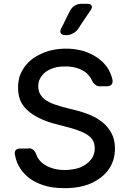

<svg xmlns="http://www.w3.org/2000/svg" viewBox="-20 -982 684 1012"><path d="M302.7 -833Q297.9 -823.2 297.9 -816.4Q297.9 -810.5 300.8 -806.6Q306.6 -796.9 325.2 -796.9H330.1Q348.6 -796.9 365.2 -806.6Q382.8 -815.4 392.6 -831.1Q408.2 -853.5 424.8 -879.9Q442.4 -905.3 458 -928.7Q464.8 -938.5 464.8 -945.3Q463.9 -949.2 462.9 -952.1Q458 -961.9 440.4 -961.9H408.2Q389.6 -961.9 374 -952.1Q358.4 -942.4 349.6 -925.8Q338.9 -904.3 326.2 -879.9Q314.5 -854.5 302.7 -833ZM86.9 -199.2Q70.3 -199.2 62.5 -190.4Q57.6 -184.6 57.6 -174.8Q57.6 -170.9 58.6 -167Q62.5 -144.5 70.3 -125Q79.1 -105.5 90.8 -87.9Q107.4 -64.5 130.9 -45.9Q153.3 -28.3 182.6 -15.6Q211.9 -2.9 246.1 3.9Q281.2 9.8 321.3 9.8Q361.3 9.8 398.4 2.9Q434.6 -3.9 463.9 -17.6Q493.2 -31.2 515.6 -49.8Q539.1 -68.4 554.7 -91.8Q570.3 -115.2 578.1 -141.6Q585.9 -168.9 585.9 -199.2Q585.9 -223.6 581.1 -244.1Q576.2 -264.6 566.4 -282.2Q556.6 -298.8 544.9 -313.5Q532.2 -328.1 517.6 -339.8Q502 -351.6 485.4 -361.3Q468.8 -370.1 451.2 -377.9Q432.6 -384.8 415 -390.6Q398.4 -396.5 380.9 -400.4Q357.4 -406.2 310.5 -418Q300.8 -420.9 290 -424.8Q278.3 -427.7 267.6 -431.6Q255.9 -435.5 245.1 -440.4Q235.4 -446.3 224.6 -452.1Q214.8 -458 207 -465.8Q199.2 -473.6 193.4 -483.4Q187.5 -492.2 184.6 -502.9Q181.6 -514.6 181.6 -526.4Q181.6 -542 185.5 -555.7Q190.4 -568.4 199.2 -581.1Q208 -592.8 219.7 -602.5Q232.4 -611.3 248 -618.2Q263.7 -625 283.2 -628.9Q301.8 -631.8 324.2 -631.8Q354.5 -631.8 379.9 -625Q405.3 -618.2 425.8 -604.5Q439.5 -595.7 448.2 -584Q458 -573.2 463.9 -559.6Q469.7 -545.9 480.5 -537.1Q490.2 -527.3 504.9 -527.3Q517.6 -527.3 543 -527.3Q560.5 -527.3 567.4 -536.1Q575.2 -543.9 573.2 -560.5Q569.3 -579.1 561.5 -596.7Q554.7 -614.3 543 -629.9Q526.4 -652.3 504.9 -668.9Q483.4 -686.5 455.1 -699.2Q427.7 -712.9 395.5 -718.8Q363.3 -725.6 328.1 -725.6Q292 -725.6 259.8 -718.8Q227.5 -712.9 199.2 -699.2Q169.9 -686.5 147.5 -668.9Q125 -651.4 108.4 -627.9Q91.8 -604.5 83 -578.1Q75.2 -550.8 75.2 -520.5Q75.2 -483.4 86.9 -453.1Q99.6 -422.9 125 -400.4Q149.4 -377.9 183.6 -361.3Q217.8 -343.8 259.8 -332Q288.1 -325.2 344.7 -309.6Q363.3 -304.7 380.9 -298.8Q397.5 -293 413.1 -286.1Q428.7 -279.3 440.4 -271.5Q453.1 -262.7 461.9 -252.9Q470.7 -243.2 474.6 -230.5Q479.5 -216.8 479.5 -201.2Q479.5 -183.6 474.6 -168.9Q469.7 -153.3 459 -140.6Q449.2 -127.9 434.6 -117.2Q420.9 -107.4 403.3 -99.6Q385.7 -92.8 365.2 -89.8Q344.7 -85.9 322.3 -85.9Q300.8 -85.9 282.2 -88.9Q262.7 -91.8 246.1 -98.6Q228.5 -104.5 214.8 -114.3Q200.2 -123 189.5 -135.7Q183.6 -143.6 178.7 -151.4Q173.8 -159.2 170.9 -168.9Q166 -182.6 156.2 -191.4Q146.5 -200.2 131.8 -200.2Q130.9 -200.2 129.9 -199.2Q119.1 -199.2 108.4 -199.2Q97.7 -199.2 86.9 -199.2Z"/></svg>

Font: DeepSea
Style: Medium
Weight: 500
Designer: Stem
Version: Version 3.019;git-0a5106e0b